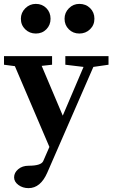

<svg xmlns="http://www.w3.org/2000/svg" viewBox="-20 -743 581 983"><path d="M86.9 -647Q86.9 -678.2 109.6 -700.7Q132.3 -723.1 163.6 -723.1Q195.8 -723.1 217.3 -701.4Q238.8 -679.7 238.8 -647Q238.8 -614.7 217.3 -593Q195.8 -571.3 163.6 -571.3Q131.3 -571.3 109.1 -593Q86.9 -614.7 86.9 -647ZM310.5 -647Q310.5 -678.2 332.8 -700.7Q355 -723.1 386.2 -723.1Q419.4 -723.1 441.4 -701.4Q463.4 -679.7 463.4 -647Q463.4 -614.7 440.9 -593Q418.5 -571.3 386.2 -571.3Q354 -571.3 332.3 -593Q310.5 -614.7 310.5 -647ZM126 220.2Q96.2 220.2 74.2 203.9Q52.2 187.5 52.2 165Q52.2 141.1 73.2 123.3Q94.2 105.5 126.5 105.5Q190.4 105.5 201.2 82L232.9 9.3L56.2 -404.3L0.5 -411.6V-455.6H246.6V-411.6L193.4 -405.8L301.3 -150.9L407.7 -400.4L314.5 -411.6V-455.6H535.6V-411.6L458 -400.4L222.2 140.6Q187.5 220.2 126 220.2Z"/></svg>

Font: Elstob 6pt
Style: Bold
Weight: 700
Designer: Peter S. Baker
Version: Version 1.015